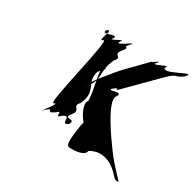

<svg xmlns="http://www.w3.org/2000/svg" viewBox="-148 -825 1041 1019"><g transform="rotate(30 372.5 -315.5)"><path d="M584 -103C553 -145 421 -325 458 -363C487 -411 389 -354 419 -389C454 -429 378 -350 418 -386C464 -427 416 -364 464 -413C501 -451 583 -532 620 -570C688 -640 668 -592 733 -647C774 -681 694 -612 731 -650C739 -675 608 -585 604 -623C641 -661 517 -585 554 -623C586 -661 501 -585 538 -626L413 -498C402 -487 276 -338 291 -332C328 -370 260 -289 293 -330C357 -410 305 -420 351 -522C388 -560 326 -544 360 -585C403 -637 340 -593 388 -640C425 -678 349 -604 386 -642C412 -670 309 -585 328 -623C365 -661 254 -585 291 -623C310 -661 209 -594 238 -642C275 -680 198 -602 235 -640C281 -669 213 -564 248 -585C285 -623 152 -127 189 -165C224 -185 134 -81 160 -110C197 -148 126 -70 163 -108C212 -156 166 -90 221 -128C258 -166 221 -90 258 -128C313 -166 265 -80 311 -108C348 -146 276 -72 313 -110C343 -157 258 -112 301 -164C335 -205 274 -199 311 -237C357 -337 278 -344 306 -426C343 -464 341 -464 319 -464C307 -420 338 -348 341 -267C308 -234 396 -113 401 -146C408 -175 411 -164 391 -161C373 -161 374 -157 363 -77C354 0 367 -2 390 -2C408 -2 469 -3 474 -37C526 -71 592 -58 643 -6C673 24 669 26 694 26C689 12 641 -25 584 -103Z"/></g></svg>

Font: Hussar Przerywany
Style: Obl
Weight: 400
Foundry: Cannot Into Space Fonts
Version: Version 0.982